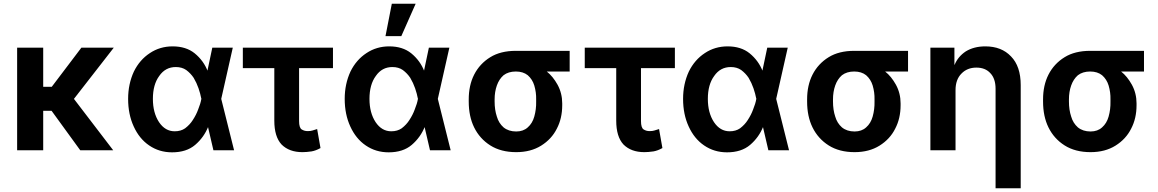

<svg xmlns="http://www.w3.org/2000/svg" viewBox="-20 -804 6220 1031"><path d="M258 -338 417 -548H591L377 -273L588 3H411L257 -209H212V3H72V-548H212V-338Z M781 -23Q728 -59 698 -125Q668 -190 668 -273Q668 -353 699 -420Q730 -483 785 -519Q839 -555 907 -555Q979 -555 1025 -518Q1074 -478 1096 -420H1093L1120 -548H1230L1168 -273L1237 3H1126L1096 -126H1099Q1076 -67 1028 -26Q981 14 904 14Q835 14 781 -23ZM1061 -274Q1056 -301 1046 -330Q1036 -359 1020 -386Q1004 -410 980 -428Q957 -444 924 -444Q868 -444 835 -396Q801 -350 801 -273Q801 -198 834 -148Q867 -99 918 -99Q951 -99 974 -115Q1000 -135 1015 -159Q1034 -188 1044 -216Q1057 -248 1061 -272L1062 -273Z M1586 -438V-154Q1586 -118 1600 -109Q1614 -100 1632 -100Q1648 -100 1657 -103L1683 -111L1701 -9Q1676 5 1653 9Q1625 13 1604 13Q1533 13 1492 -28Q1453 -70 1453 -156V-438H1284V-548H1768V-438Z M1944 -23Q1891 -59 1861 -125Q1831 -190 1831 -273Q1831 -353 1862 -420Q1893 -483 1948 -519Q2002 -555 2070 -555Q2142 -555 2188 -518Q2237 -478 2259 -420H2256L2283 -548H2393L2331 -273L2400 3H2289L2259 -126H2262Q2239 -67 2191 -26Q2144 14 2067 14Q1998 14 1944 -23ZM2224 -274Q2219 -301 2209 -330Q2199 -359 2183 -386Q2167 -410 2143 -428Q2120 -444 2087 -444Q2031 -444 1998 -396Q1964 -350 1964 -273Q1964 -198 1997 -148Q2030 -99 2081 -99Q2114 -99 2137 -115Q2163 -135 2178 -159Q2197 -188 2207 -216Q2220 -248 2224 -272L2225 -273ZM2212 -784 2135 -610H2050L2084 -784Z M2497 -270Q2497 -346 2526 -403Q2556 -462 2613 -497Q2668 -531 2750 -531H3039V-420H2916Q2949 -394 2974 -349Q2999 -303 2999 -249V-239Q2999 -168 2970 -113Q2942 -57 2886 -22Q2830 13 2752 13Q2670 13 2613 -23Q2556 -59 2526 -120Q2497 -179 2497 -259ZM2636 -259Q2636 -214 2648 -178Q2658 -143 2684 -120Q2711 -98 2752 -98Q2790 -98 2814 -120Q2839 -142 2849 -178Q2860 -217 2859 -259V-270Q2860 -308 2849 -345Q2839 -378 2814 -400Q2789 -420 2750 -420Q2710 -420 2684 -400Q2660 -379 2648 -345Q2636 -311 2636 -270Z M3422 -438V-154Q3422 -118 3436 -109Q3450 -100 3468 -100Q3484 -100 3493 -103L3519 -111L3537 -9Q3512 5 3489 9Q3461 13 3440 13Q3369 13 3328 -28Q3289 -70 3289 -156V-438H3120V-548H3604V-438Z M3761 -23Q3708 -59 3678 -125Q3648 -190 3648 -273Q3648 -353 3679 -420Q3710 -483 3765 -519Q3819 -555 3887 -555Q3959 -555 4005 -518Q4054 -478 4076 -420H4073L4100 -548H4210L4148 -273L4217 3H4106L4076 -126H4079Q4056 -67 4008 -26Q3961 14 3884 14Q3815 14 3761 -23ZM4041 -274Q4036 -301 4026 -330Q4016 -359 4000 -386Q3984 -410 3960 -428Q3937 -444 3904 -444Q3848 -444 3815 -396Q3781 -350 3781 -273Q3781 -198 3814 -148Q3847 -99 3898 -99Q3931 -99 3954 -115Q3980 -135 3995 -159Q4014 -188 4024 -216Q4037 -248 4041 -272L4042 -273Z M4314 -270Q4314 -346 4343 -403Q4373 -462 4430 -497Q4485 -531 4567 -531H4856V-420H4733Q4766 -394 4791 -349Q4816 -303 4816 -249V-239Q4816 -168 4787 -113Q4759 -57 4703 -22Q4647 13 4569 13Q4487 13 4430 -23Q4373 -59 4343 -120Q4314 -179 4314 -259ZM4453 -259Q4453 -214 4465 -178Q4475 -143 4501 -120Q4528 -98 4569 -98Q4607 -98 4631 -120Q4656 -142 4666 -178Q4677 -217 4676 -259V-270Q4677 -308 4666 -345Q4656 -378 4631 -400Q4606 -420 4567 -420Q4527 -420 4501 -400Q4477 -379 4465 -345Q4453 -311 4453 -270Z M4976 3V-548H5105V-456H5106Q5124 -500 5166 -528Q5210 -555 5271 -555Q5358 -555 5409 -501Q5461 -448 5461 -347V207H5326V-327Q5326 -382 5298 -411Q5271 -441 5223 -441Q5174 -441 5143 -409Q5111 -377 5111 -320V3Z M5581 -270Q5581 -346 5610 -403Q5640 -462 5697 -497Q5752 -531 5834 -531H6123V-420H6000Q6033 -394 6058 -349Q6083 -303 6083 -249V-239Q6083 -168 6054 -113Q6026 -57 5970 -22Q5914 13 5836 13Q5754 13 5697 -23Q5640 -59 5610 -120Q5581 -179 5581 -259ZM5720 -259Q5720 -214 5732 -178Q5742 -143 5768 -120Q5795 -98 5836 -98Q5874 -98 5898 -120Q5923 -142 5933 -178Q5944 -217 5943 -259V-270Q5944 -308 5933 -345Q5923 -378 5898 -400Q5873 -420 5834 -420Q5794 -420 5768 -400Q5744 -379 5732 -345Q5720 -311 5720 -270Z"/></svg>

Font: Sinter Bold
Style: Regular
Weight: 700
Foundry: Adobe & rsms
Version: Version 1.000